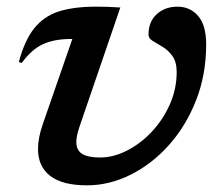

<svg xmlns="http://www.w3.org/2000/svg" viewBox="-20 -545 672 576"><path d="M598.5 -411.5Q598.5 -321 568.2 -244Q538 -167 486.8 -109.8Q435.5 -52.5 371.8 -20.8Q308 11 241 11Q167.5 11 130.8 -17.2Q94 -45.5 94 -98Q94 -130.5 108 -171.5L197 -428H191.5Q143 -428 109 -412.5Q75 -397 45 -356L36.5 -359Q54 -424.5 83 -460.5Q112 -496.5 156.8 -510.8Q201.5 -525 267.5 -525Q286.5 -525 303.2 -524.5Q320 -524 341 -522.5L217.5 -162Q209 -136 209 -119Q209 -94 226.8 -83.2Q244.5 -72.5 280 -72.5Q320 -72.5 360.5 -93Q401 -113.5 434.8 -149.2Q468.5 -185 489.2 -231.2Q510 -277.5 510 -329Q510 -359.5 497.2 -377Q484.5 -394.5 467.8 -404.5Q451 -414.5 438.2 -422.2Q425.5 -430 425.5 -440.5Q425.5 -480 450.2 -502.5Q475 -525 512.5 -525Q550.5 -525 574.5 -497Q598.5 -469 598.5 -411.5Z"/></svg>

Font: Newsreader 6pt Medium
Style: Italic
Weight: 500
Italic angle: -17°
Designer: Hugues Gentile
Foundry: Production Type
Version: Version 1.003; ttfautohint (v1.8.3)